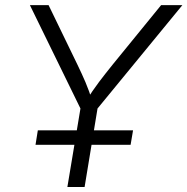

<svg xmlns="http://www.w3.org/2000/svg" viewBox="-20 -748 749 768"><path d="M249.5 0 301.8 -314 99.6 -727.5H174.3L289.6 -489.7Q307.1 -453.6 321.8 -419.4Q336.4 -385.3 350.1 -341.3H322.3Q350.1 -385.7 376.2 -420.2Q402.3 -454.6 430.7 -489.7L624.5 -727.5H709.5L370.1 -314L318.4 0ZM122.1 -168.9 131.3 -226.6H512.2L502.4 -168.9Z"/></svg>

Font: Inter 18pt Light
Style: Italic
Weight: 300
Italic angle: -9.3988°
Designer: Rasmus Andersson
Foundry: rsms
Version: Version 4.001;git-66647c0bb